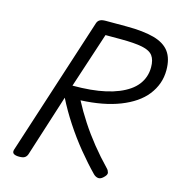

<svg xmlns="http://www.w3.org/2000/svg" viewBox="-126 -986 1036 1111"><g transform="rotate(15 391.5 -430.0)"><path d="M89 14Q67 14 56.5 7Q46 0 50 -16L319 -848Q324 -862 336 -868.5Q348 -875 370 -875H494Q595 -875 659 -857.5Q723 -840 753 -799.5Q783 -759 783 -690Q783 -647 769.5 -609.5Q756 -572 730.5 -539.5Q705 -507 667.5 -481.5Q630 -456 581.5 -437Q533 -418 474.5 -407Q416 -396 348 -393Q379 -334 416.5 -276.5Q454 -219 499 -163Q544 -107 598 -51Q606 -43 609.5 -29.5Q613 -16 590 4Q575 17 560.5 14.5Q546 12 534 0Q484 -51 432.5 -114Q381 -177 335.5 -246.5Q290 -316 256 -384L138 -14Q133 0 122.5 7Q112 14 89 14ZM281 -463Q338 -463 387 -467.5Q436 -472 478 -481.5Q520 -491 554 -505Q588 -519 614 -537Q640 -555 657.5 -577.5Q675 -600 684 -626.5Q693 -653 693 -683Q693 -727 675 -751.5Q657 -776 610.5 -785.5Q564 -795 480 -795H390Z"/></g></svg>

Font: Playwrite DK Uloopet
Style: Regular
Weight: 400
Designer: Veronika Burian, José Scaglione
Foundry: TypeTogether
Version: Version 1.002